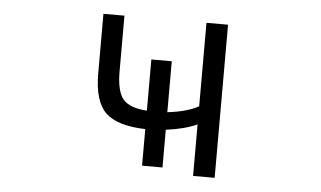

<svg xmlns="http://www.w3.org/2000/svg" viewBox="-42 -584 1085 649"><g transform="rotate(5 500.0 -260.0)"><path d="M528.3 -207Q595.7 -214.8 633.8 -236.3V-519.5H707V0H633.8V-174.8Q590.8 -155.3 528.3 -147.5V-19.5H459V-143.6Q362.3 -146.5 323.2 -185.1Q284.2 -223.6 284.2 -317.4V-519.5H355.5V-331.1Q355.5 -263.7 377.4 -236.8Q399.4 -210 459 -206.1V-379.9H528.3Z"/></g></svg>

Font: GenEi Gothic M SemiLight
Style: Regular
Weight: 350
Designer: o_tamon (Modified); [Source Han Sans]
Ryoko NISHIZUKA  (kana & ideographs); Paul D. Hunt (Latin, Greek & Cyrillic); Wenl
Version: Version 1.1a;Original Version 1.004